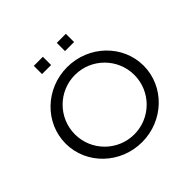

<svg xmlns="http://www.w3.org/2000/svg" viewBox="-211 -1076 1288 1288"><g transform="rotate(-45 433.0 -432.0)"><path d="M499 -792H585V-870H499ZM281 -792H367V-870H281ZM63 -350C63 -153.5 228.8 6 433 6C637.2 6 803 -153.5 803 -350C803 -546.5 637.2 -706 433 -706C228.8 -706 63 -546.5 63 -350ZM151 -350C151 -505.7 277.3 -632 433 -632C588.7 -632 715 -505.7 715 -350C715 -194.3 588.7 -68 433 -68C277.3 -68 151 -194.3 151 -350Z"/></g></svg>

Font: Resamitz
Style: Bold
Weight: 700
Designer: gluk
Foundry: gluk
Version: Version 0.047